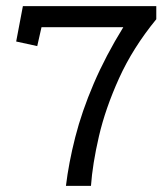

<svg xmlns="http://www.w3.org/2000/svg" viewBox="-20 -609 552 629"><path d="M492 -546Q415 -452 370 -352.5Q325 -253 304 -162Q283 -71 278 0H196Q205 -75 226.5 -159.5Q248 -244 287 -335Q326 -426 384 -520H116L102 -458L33 -473L55 -589H492Z"/></svg>

Font: Podkova
Style: Regular
Weight: 400
Designer: Ilya Yudin
Foundry: Cyreal (www.cyreal.org)
Version: Version 2.103